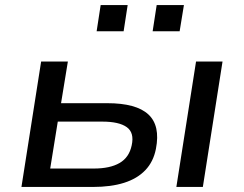

<svg xmlns="http://www.w3.org/2000/svg" viewBox="-20 -741 967 761"><path d="M65 0 143 -497H249L222 -332H405Q520 -332 568 -287.5Q616 -243 598 -151Q588 -100 556 -66.5Q524 -33 472 -16.5Q420 0 348 0ZM179 -73H352Q416 -73 454 -95Q492 -117 502 -165Q513 -215 482.5 -237Q452 -259 385 -259H209ZM679 0 757 -497H862L784 0ZM585 -617 601 -721H709L692 -617ZM363 -617 379 -721H486L470 -617Z"/></svg>

Font: Nunito Sans 7pt SemiExpanded Medium
Style: Italic
Weight: 500
Width: 6
Italic angle: -9°
Designer: Vernon Adams
Foundry: Vernon Adams
Version: Version 3.101;gftools[0.9.27]